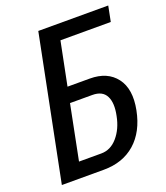

<svg xmlns="http://www.w3.org/2000/svg" viewBox="-132 -802 772 893"><g transform="rotate(-20 254.0 -355.5)"><path d="M242.7 -75.2Q289.1 -75.2 323.2 -114.7Q357.4 -154.3 369.1 -214.8Q381.8 -275.4 364.3 -310.1Q346.7 -345.2 296.4 -345.2H186L132.3 -75.2ZM311.5 -420.9Q398.4 -420.9 441.4 -364.3Q484.4 -307.6 464.8 -208Q445.3 -108.4 383.8 -54.2Q322.3 0 227.5 0H20L162.1 -710.9H508.3L493.2 -634.8H244.1L201.2 -420.9Z"/></g></svg>

Font: RobotoCondensed-Italic
Style: Italic
Weight: 400
Designer: Google
Version: Version 1.200311; 2013